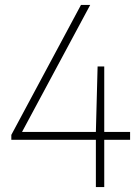

<svg xmlns="http://www.w3.org/2000/svg" viewBox="-20 -760 570 780"><path d="M26 -192V-212L309 -740H346.5L69.5 -224H369.5L376.5 -490H403.5V-224H508.5V-192H403.5V0H369.5V-192Z"/></svg>

Font: Encode Sans SmCnd Th
Style: Regular
Weight: 100
Width: 4
Designer: Multiple Designers
Foundry: Impallari Type
Version: Version 3.002; ttfautohint (v1.8.3) -l 8 -r 50 -G 200 -x 14 